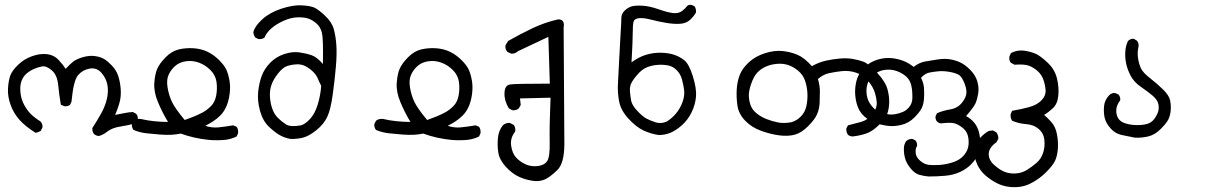

<svg xmlns="http://www.w3.org/2000/svg" viewBox="-20 -459 5040 792"><path d="M387 102Q376 101 368 94Q360 85 361 69Q380 40 397 9.5Q414 -21 421 -51.5Q428 -82 423 -109Q418 -136 398.5 -158.5Q379 -181 350 -176Q321 -171 302 -149Q283 -127 275 -40L269 -27Q259 -19 245 -21L231 -27Q224 -67 220 -108.5Q216 -150 193.5 -169Q171 -188 154 -185Q137 -182 120 -174.5Q103 -167 89.5 -155.5Q76 -144 69 -125.5Q62 -107 64 -81.5Q66 -56 75 -36Q84 -16 99 2.5Q114 21 147 42Q157 53 155 67L148 81Q138 87 127 89Q84 62 60 35Q36 8 23.5 -27Q11 -62 13 -94.5Q15 -127 22.5 -147.5Q30 -168 55 -192Q80 -216 113 -227.5Q146 -239 174.5 -235.5Q203 -232 221.5 -212Q240 -192 251 -175Q266 -192 281 -204Q296 -216 323 -223.5Q350 -231 373 -227.5Q396 -224 410.5 -215Q425 -206 441.5 -188.5Q458 -171 465.5 -151.5Q473 -132 476.5 -105.5Q480 -79 477 -55Q474 -31 455 15Q476 11 493.5 7.5Q511 4 528 3L541 10Q551 20 548 36L541 49Q510 58 476.5 63Q443 68 423 83.5Q403 99 387 102Z M841 118Q811 115 782 108.5Q753 102 726 92Q707 96 686.5 97Q666 98 640.5 96Q615 94 586 91Q557 88 531 77Q523 67 524 53L531 39Q544 29 562 32Q587 38 616 41Q645 44 673 44Q649 4 631.5 -38Q614 -80 616.5 -116.5Q619 -153 628.5 -175Q638 -197 663 -222.5Q688 -248 717 -255Q746 -262 778 -260Q810 -258 836 -245.5Q862 -233 884.5 -210.5Q907 -188 915 -168.5Q923 -149 927 -124Q931 -99 927 -70Q923 -41 913.5 -19.5Q904 2 889 17Q874 32 859 41.5Q844 51 827 60Q854 69 880 66.5Q906 64 942 58L956 64Q964 75 962 91L956 104Q934 115 908 118Q872 121 841 118ZM779 22Q799 14 816.5 4.5Q834 -5 850.5 -21.5Q867 -38 872 -66Q877 -94 873 -121.5Q869 -149 848 -170Q827 -191 801 -200.5Q775 -210 748.5 -206.5Q722 -203 704.5 -188.5Q687 -174 676.5 -152.5Q666 -131 671 -99.5Q676 -68 688.5 -40.5Q701 -13 742 36Z M1178 114Q1155 110 1135 99Q1115 88 1089.5 64Q1064 40 1052.5 -2Q1041 -44 1045 -81Q1049 -118 1060 -147Q1071 -176 1095 -200.5Q1119 -225 1152.5 -236Q1186 -247 1214.5 -243Q1243 -239 1266 -231Q1288 -223 1312 -195Q1314 -299 1308 -323.5Q1302 -348 1285 -362.5Q1268 -377 1251.5 -382.5Q1235 -388 1208 -387.5Q1181 -387 1150.5 -373.5Q1120 -360 1099.5 -342Q1079 -324 1071 -304Q1060 -296 1046 -298L1033 -304Q1026 -315 1025 -326Q1031 -351 1061.5 -379Q1092 -407 1140 -423Q1188 -439 1224 -437Q1260 -435 1276 -428Q1292 -421 1320.5 -394.5Q1349 -368 1357 -338.5Q1365 -309 1367.5 -272.5Q1370 -236 1365.5 -183.5Q1361 -131 1352.5 -69Q1344 -7 1330 23Q1316 53 1285 78Q1254 103 1229 109Q1204 115 1178 114ZM1222 58Q1239 53 1259 31.5Q1279 10 1290.5 -27.5Q1302 -65 1305 -105Q1297 -120 1291 -135Q1285 -150 1271 -163.5Q1257 -177 1240 -186Q1223 -195 1201.5 -193.5Q1180 -192 1163 -186Q1146 -180 1127 -156Q1108 -132 1100 -109.5Q1092 -87 1093.5 -60.5Q1095 -34 1103 -11Q1111 12 1126 27Q1141 42 1159.5 54Q1178 66 1222 58Z M1841 118Q1811 115 1782 108.5Q1753 102 1726 92Q1707 96 1686.5 97Q1666 98 1640.5 96Q1615 94 1586 91Q1557 88 1531 77Q1523 67 1524 53L1531 39Q1544 29 1562 32Q1587 38 1616 41Q1645 44 1673 44Q1649 4 1631.5 -38Q1614 -80 1616.5 -116.5Q1619 -153 1628.5 -175Q1638 -197 1663 -222.5Q1688 -248 1717 -255Q1746 -262 1778 -260Q1810 -258 1836 -245.5Q1862 -233 1884.5 -210.5Q1907 -188 1915 -168.5Q1923 -149 1927 -124Q1931 -99 1927 -70Q1923 -41 1913.5 -19.5Q1904 2 1889 17Q1874 32 1859 41.5Q1844 51 1827 60Q1854 69 1880 66.5Q1906 64 1942 58L1956 64Q1964 75 1962 91L1956 104Q1934 115 1908 118Q1872 121 1841 118ZM1779 22Q1799 14 1816.5 4.5Q1834 -5 1850.5 -21.5Q1867 -38 1872 -66Q1877 -94 1873 -121.5Q1869 -149 1848 -170Q1827 -191 1801 -200.5Q1775 -210 1748.5 -206.5Q1722 -203 1704.5 -188.5Q1687 -174 1676.5 -152.5Q1666 -131 1671 -99.5Q1676 -68 1688.5 -40.5Q1701 -13 1742 36Z M2188 288Q2154 285 2123.5 271.5Q2093 258 2066.5 229Q2040 200 2035.5 170Q2031 140 2034 109.5Q2037 79 2055 57Q2068 47 2083 48L2099 56Q2108 68 2105 84Q2084 110 2088.5 142Q2093 174 2109.5 191.5Q2126 209 2148.5 219Q2171 229 2198 226Q2225 223 2237 205.5Q2249 188 2247.5 125Q2246 62 2251 -56L2125 -53L2128 -26L2120 -12Q2110 -3 2094 -4L2079 -12Q2060 -43 2061 -75Q2062 -107 2083.5 -110.5Q2105 -114 2248 -114L2242 -307L2117 -248Q2104 -236 2088 -238L2073 -245Q2063 -256 2065 -272L2076 -290Q2125 -318 2176.5 -342.5Q2228 -367 2282 -379Q2311 -380 2305 -345Q2308 53 2308 134Q2308 215 2278.5 243Q2249 271 2230 280Q2211 289 2188 288Z M2697 98Q2664 93 2634 79Q2604 65 2572 30Q2540 -5 2533.5 -42.5Q2527 -80 2529 -113Q2531 -146 2534.5 -220.5Q2538 -295 2540.5 -330.5Q2543 -366 2543 -384Q2543 -402 2556.5 -415Q2570 -428 2585 -432.5Q2600 -437 2629.5 -435.5Q2659 -434 2697.5 -420.5Q2736 -407 2758 -405Q2780 -403 2794 -414Q2808 -425 2813 -432.5Q2818 -440 2832 -439L2845 -433Q2852 -423 2851 -408Q2844 -394 2828 -378.5Q2812 -363 2787 -361Q2762 -359 2729 -364.5Q2696 -370 2665.5 -378Q2635 -386 2615.5 -384Q2596 -382 2593 -368Q2590 -354 2590 -322Q2590 -290 2585 -202Q2615 -224 2645 -233Q2675 -242 2705 -241.5Q2735 -241 2758 -234Q2781 -227 2801.5 -211.5Q2822 -196 2838 -144.5Q2854 -93 2851 -60Q2848 -27 2833 4Q2818 35 2793.5 57Q2769 79 2746 88.5Q2723 98 2697 98ZM2731 42Q2752 29 2769 8.5Q2786 -12 2795.5 -38.5Q2805 -65 2802 -87.5Q2799 -110 2793 -132Q2787 -154 2771.5 -169.5Q2756 -185 2736.5 -189Q2717 -193 2694 -191.5Q2671 -190 2650 -182Q2629 -174 2609.5 -151.5Q2590 -129 2583.5 -114.5Q2577 -100 2578.5 -81.5Q2580 -63 2583.5 -44Q2587 -25 2608.5 -2Q2630 21 2645.5 29.5Q2661 38 2684 45.5Q2707 53 2731 42Z M3496 104Q3485 103 3478 97Q3470 86 3471 71L3478 58Q3505 51 3531.5 44Q3558 37 3579 11.5Q3600 -14 3596 -43Q3592 -72 3583.5 -90.5Q3575 -109 3557.5 -129.5Q3540 -150 3510.5 -159.5Q3481 -169 3451.5 -165.5Q3422 -162 3399 -157Q3376 -152 3354 -133Q3362 -106 3362 -83Q3362 -60 3361 -35Q3360 -10 3350.5 12Q3341 34 3313.5 61.5Q3286 89 3258.5 96.5Q3231 104 3195.5 99.5Q3160 95 3120.5 81Q3081 67 3054 39Q3027 11 3022 -23Q3017 -57 3019 -90Q3021 -123 3031.5 -150Q3042 -177 3069 -202Q3096 -227 3135.5 -239.5Q3175 -252 3208 -248.5Q3241 -245 3269.5 -233Q3298 -221 3329 -186Q3357 -202 3386 -208.5Q3415 -215 3444 -217.5Q3473 -220 3497 -216Q3521 -212 3541.5 -204.5Q3562 -197 3597.5 -159.5Q3633 -122 3641.5 -88.5Q3650 -55 3647.5 -26.5Q3645 2 3636 19Q3627 36 3602 60Q3577 84 3551 92.5Q3525 101 3496 104ZM3245 45Q3266 39 3283.5 21.5Q3301 4 3306.5 -22Q3312 -48 3310.5 -75.5Q3309 -103 3300.5 -127Q3292 -151 3272 -167.5Q3252 -184 3230.5 -191Q3209 -198 3183.5 -195.5Q3158 -193 3137.5 -183.5Q3117 -174 3103 -158.5Q3089 -143 3078.5 -113Q3068 -83 3069 -62Q3070 -41 3077 -23Q3084 -5 3101.5 9Q3119 23 3141.5 32Q3164 41 3189 46Q3214 51 3245 45Z M3810 269Q3790 267 3772 262Q3754 257 3736.5 236Q3719 215 3713 192.5Q3707 170 3709 145Q3711 134 3717 124Q3729 113 3744 114L3756 120Q3764 129 3763 143Q3756 152 3757 170.5Q3758 189 3775.5 204Q3793 219 3811 221Q3829 223 3853.5 221.5Q3878 220 3904 212.5Q3930 205 3945.5 192Q3961 179 3969.5 160.5Q3978 142 3975 114Q3972 86 3953.5 70.5Q3935 55 3918.5 50Q3902 45 3862 50Q3852 49 3845 42Q3838 34 3839 21L3845 8Q3871 -3 3899 -7.5Q3927 -12 3943.5 -30Q3960 -48 3965 -66.5Q3970 -85 3959.5 -112.5Q3949 -140 3937.5 -148.5Q3926 -157 3899.5 -162Q3873 -167 3851.5 -165Q3830 -163 3813 -159.5Q3796 -156 3779 -138Q3790 -118 3791.5 -95.5Q3793 -73 3791.5 -52Q3790 -31 3783 -15Q3776 1 3752.5 25Q3729 49 3697 56.5Q3665 64 3637 59.5Q3609 55 3587.5 47.5Q3566 40 3544 20Q3522 0 3513.5 -33Q3505 -66 3508 -97Q3511 -128 3522 -149.5Q3533 -171 3554 -188.5Q3575 -206 3603.5 -214Q3632 -222 3659.5 -219Q3687 -216 3708.5 -207Q3730 -198 3749 -183Q3771 -201 3797 -205.5Q3823 -210 3849.5 -214Q3876 -218 3898 -214.5Q3920 -211 3940 -202Q3960 -193 3982 -171Q4004 -149 4011.5 -123Q4019 -97 4015 -73Q4011 -49 4004 -33Q3997 -17 3965 20Q3985 30 3999.5 48Q4014 66 4019.5 91.5Q4025 117 4023 139.5Q4021 162 4014.5 178.5Q4008 195 3988.5 216Q3969 237 3941 250Q3913 263 3879 266Q3845 269 3810 269ZM3706 2Q3721 -5 3732 -19.5Q3743 -34 3743.5 -53.5Q3744 -73 3742 -90.5Q3740 -108 3733.5 -122.5Q3727 -137 3711 -149Q3695 -161 3674 -167.5Q3653 -174 3628.5 -170.5Q3604 -167 3585 -151Q3566 -135 3559 -115Q3552 -95 3555 -69.5Q3558 -44 3574.5 -23.5Q3591 -3 3605 2.5Q3619 8 3644.5 12.5Q3670 17 3706 2Z M4144 312Q4117 309 4093 297Q4069 285 4046 265.5Q4023 246 4010.5 218Q3998 190 4001.5 160Q4005 130 4022 111Q4039 92 4059 81L4076 79L4090 87Q4099 99 4098 114L4090 128Q4059 150 4058.5 175.5Q4058 201 4081 221.5Q4104 242 4124.5 250Q4145 258 4170 256.5Q4195 255 4216 242Q4237 229 4256 212.5Q4275 196 4283 171Q4291 146 4288 118Q4285 90 4264 72.5Q4243 55 4213 53Q4183 51 4155 39Q4147 27 4149 12L4155 -2Q4191 -8 4224.5 -17Q4258 -26 4276.5 -45.5Q4295 -65 4293 -88Q4291 -111 4283.5 -131.5Q4276 -152 4259.5 -166.5Q4243 -181 4224 -188Q4205 -195 4165 -192L4150 -200Q4141 -210 4144 -226L4150 -240Q4177 -254 4204.5 -250Q4232 -246 4251.5 -237.5Q4271 -229 4301 -201Q4331 -173 4340 -135.5Q4349 -98 4345.5 -64Q4342 -30 4323 -12.5Q4304 5 4287 15Q4298 24 4316 43.5Q4334 63 4340 95Q4346 127 4343.5 156.5Q4341 186 4331.5 205.5Q4322 225 4293 253.5Q4264 282 4227.5 299.5Q4191 317 4144 312Z M4662 109Q4635 103 4608 98Q4581 93 4561.5 71Q4542 49 4537 28Q4532 7 4534 -19.5Q4536 -46 4556 -67Q4567 -77 4581 -75L4594 -69Q4602 -59 4601 -46Q4585 -24 4584.5 -4.5Q4584 15 4593 29.5Q4602 44 4624 50.5Q4646 57 4671 57Q4696 57 4712.5 52Q4729 47 4739.5 34Q4750 21 4756 5.5Q4762 -10 4758.5 -28.5Q4755 -47 4735 -64Q4715 -81 4686.5 -100.5Q4658 -120 4644 -146.5Q4630 -173 4625 -198.5Q4620 -224 4622 -248Q4624 -272 4633 -290Q4643 -300 4657 -299L4670 -291Q4679 -280 4676 -265Q4671 -242 4674.5 -218.5Q4678 -195 4686.5 -177Q4695 -159 4724 -136.5Q4753 -114 4778 -89.5Q4803 -65 4807 -43.5Q4811 -22 4809 -2Q4807 18 4799.5 33.5Q4792 49 4768 73Q4744 97 4717.5 103.5Q4691 110 4662 109Z"/></svg>

Font: NaniFont Regular
Style: Regular
Weight: 400
Designer: Nanigashitei
Version: Version 1.036